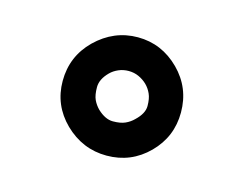

<svg xmlns="http://www.w3.org/2000/svg" viewBox="-51 -748 515 405"><g transform="rotate(15 206.5 -545.0)"><path d="M207 -415.5Q154.3 -415.5 115.2 -453.6Q77.1 -491.2 77.1 -543.9Q77.1 -597.7 115.2 -635.3Q154.8 -673.8 207 -673.8Q259.3 -673.8 297.9 -635.3Q335.4 -597.7 335.4 -543.9Q335.4 -490.7 297.9 -453.1Q260.3 -415.5 207 -415.5ZM167 -584Q150.4 -567.4 150.4 -550Q150.4 -532.7 155 -522.7Q159.7 -512.7 167.5 -504.9Q184.6 -488.8 201.2 -488.8Q217.8 -488.8 228 -493.4Q238.3 -498 246.1 -505.9Q263.7 -522.5 263.7 -538.8Q263.7 -555.2 259 -565.4Q254.4 -575.7 246.6 -583.3Q238.8 -590.8 228.5 -595.5Q218.3 -600.1 206.5 -600.1Q194.8 -600.1 184.6 -595.7Q174.3 -591.3 167 -584Z"/></g></svg>

Font: Supermercado
Style: Regular
Weight: 400
Designer: James Grieshaber
Foundry: James Grieshaber
Version: Version 1.002